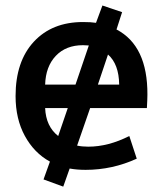

<svg xmlns="http://www.w3.org/2000/svg" viewBox="-20 -613 599 704"><path d="M228.5 -216.8H145.5Q148.4 -149.4 193.4 -114.3ZM310.5 -216.8 262.7 -79.1Q281.2 -75.2 303.7 -75.2Q377 -75.2 454.1 -114.3L481.4 -31.2Q391.6 9.8 293.9 9.8Q261.7 9.8 235.4 4.9L211.9 71.3L139.6 44.9L163.1 -20.5Q105.5 -51.8 71.3 -114.3Q37.1 -176.8 37.1 -260.7Q37.1 -387.7 104 -460Q170.9 -532.2 284.2 -532.2Q314.5 -532.2 332 -529.3L355.5 -592.8L427.7 -568.4L407.2 -504.9Q521.5 -445.3 520.5 -265.6Q520.5 -251 518.6 -216.8ZM305.7 -446.3Q293 -447.3 284.2 -447.3Q221.7 -447.3 184.6 -408.2Q147.5 -369.1 145.5 -302.7H256.8ZM376 -413.1 338.9 -302.7H417Q416 -377.9 376 -413.1Z"/></svg>

Font: Gen Shin Gothic Medium
Style: Regular
Weight: 500
Designer: [Source Han Sans]
Ryoko NISHIZUKA  (kana & ideographs); Paul D. Hunt (Latin, Greek & Cyrillic); Wenlong ZHANG  (bopomofo
Version: Version 1.002.20150607